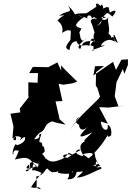

<svg xmlns="http://www.w3.org/2000/svg" viewBox="-20 -1248 932 1369"><path d="M892 -825 846 -822 807 -750 786 -807 646 -710 658 -776 722 -777 665 -734 663 -638 675 -619 693 -559 685 -546 566 -429 545 -407 477 -322 545 -413C523 -404 506 -371 546 -358C540 -375 541 -285 607 -345C537 -276 525 -250 638 -304C546 -215 592 -259 583 -239C527 -211 566 -165 574 -134C484 -153 536 -193 556 -179C455 -126 456 -112 458 -124C386 -127 467 -177 516 -122C544 -142 547 -121 468 -159C471 -139 365 -75 424 -116C353 -82 329 -98 308 -118C286 -108 334 -95 274 -158C248 -155 264 -127 299 -167C292 -236 284 -178 280 -223C272 -254 244 -198 275 -293C235 -292 294 -264 223 -254C263 -316 298 -319 249 -294C331 -328 268 -359 378 -392C312 -389 373 -374 448 -359L387 -414L405 -399L376 -525L425 -527L398 -651L432 -644L498 -654L531 -666L463 -732L414 -782L417 -742L389 -803L324 -769L214 -771L188 -727H251L248 -658L182 -661V-558H187L121 -474L125 -447L54 -437L76 -348L69 -264C84 -257 98 -294 94 -251C58 -234 78 -302 132 -266C100 -219 151 -282 158 -269C169 -229 95 -209 97 -213C97 -247 58 -163 74 -142C76 -209 115 -149 146 -189C100 -180 126 -179 86 -111C153 -122 178 -145 236 -61C166 -34 155 -47 186 -75C207 5 117 -38 199 -42C188 -73 184 -114 249 -79C245 -96 267 -76 244 -54C216 -111 252 -45 216 -79C208 3 193 -61 275 -15C281 -13 242 22 201 87C257 102 242 70 273 101C221 95 251 78 238 11C305 -1 294 -44 320 -46C320 -36 396 13 332 -49C363 13 412 -51 392 -16C479 4 498 -24 478 -13C437 8 514 -50 496 -15C482 -69 508 -115 402 -57C477 -61 434 -78 437 -41C460 -45 490 2 459 29C520 38 532 -13 529 -70C488 -13 535 -18 582 -29C606 -133 638 -102 570 -149C643 -168 675 -152 591 -109C584 -67 552 -82 540 -63C607 -54 574 -22 528 17C579 23 678 -42 701 -43C713 -83 646 -15 666 -99C719 -37 684 -78 673 -56C623 -87 621 -59 683 -79C641 -135 668 -177 642 -146C749 -260 725 -267 771 -309C726 -268 756 -267 772 -283C784 -344 743 -369 748 -351C756 -306 704 -313 699 -381L749 -366L687 -484L755 -481L873 -496L824 -491L798 -562L811 -663L856 -756L867 -722L892 -785ZM561 -1045C520 -1058 494 -1064 579 -1128C528 -1133 523 -1149 607 -1116C586 -1134 633 -1156 635 -1114C660 -1151 679 -1084 656 -1118C683 -1124 738 -1102 672 -1062C743 -1133 691 -1144 737 -1121C666 -1117 626 -1120 627 -1095C647 -1054 652 -999 673 -991C664 -1056 631 -991 657 -952C589 -963 657 -975 599 -931C614 -925 595 -914 622 -954C554 -959 559 -896 551 -900C522 -908 554 -947 606 -978C582 -958 564 -953 563 -964C548 -963 553 -1042 521 -1067L536 -998ZM461 -1045C507 -1001 544 -1035 483 -1044C489 -1022 481 -918 466 -902C531 -978 441 -888 508 -993C430 -908 450 -904 471 -892C482 -878 467 -946 525 -955C546 -898 596 -941 617 -919C628 -1017 670 -948 649 -959C620 -921 609 -930 668 -911C627 -943 662 -867 636 -890C727 -923 750 -928 700 -922C698 -934 749 -988 796 -951C784 -1015 789 -1025 821 -940C757 -989 819 -943 786 -985C757 -973 798 -966 753 -1011C772 -1043 730 -1126 763 -1126C730 -1116 752 -1095 690 -1114C752 -1146 730 -1178 781 -1130C821 -1176 803 -1182 762 -1158C751 -1234 746 -1177 744 -1199C688 -1178 734 -1185 705 -1217C742 -1251 675 -1191 702 -1201C663 -1239 662 -1220 667 -1200C580 -1139 558 -1136 611 -1154C518 -1151 497 -1157 527 -1111C528 -1104 524 -1156 466 -1206C501 -1150 461 -1179 401 -1136C475 -1141 421 -1145 390 -1100C433 -1070 427 -1031 423 -1013C496 -1063 481 -993 472 -1062C514 -982 516 -1046 527 -1063L436 -1085Z"/></svg>

Font: Hussar Lance
Style: Italic
Weight: 700
Foundry: Cannot Into Space Fonts, PlusOne Fonts
Version: Version 2.27